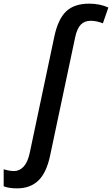

<svg xmlns="http://www.w3.org/2000/svg" viewBox="-144 -785 610 1045"><path d="M-50.8 240.2Q-95.2 240.2 -124 229V136.2Q-92.8 146 -67.9 146Q-37.6 146 -15.1 121.6Q7.3 97.2 18.1 45.9L151.9 -586.9Q171.9 -680.7 215.8 -722.9Q259.8 -765.1 341.8 -765.1Q398.9 -765.1 445.8 -744.1L416 -658.2Q379.9 -671.9 350.1 -671.9Q316.4 -671.9 295.9 -651.1Q275.4 -630.4 265.1 -582L128.9 61Q109.4 154.3 65.2 197.3Q21 240.2 -50.8 240.2Z"/></svg>

Font: Open Sans Semibold
Style: Italic
Weight: 600
Italic angle: -12°
Foundry: Ascender Corporation
Version: Version 1.10